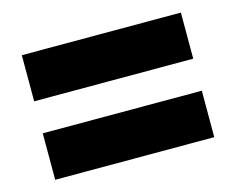

<svg xmlns="http://www.w3.org/2000/svg" viewBox="-61 -616 649 527"><g transform="rotate(-15 263.0 -352.0)"><path d="M37 -398V-529H489V-398ZM37 -175V-307H489V-175Z"/></g></svg>

Font: Noto Sans Lao UI Cond Blk
Style: Regular
Weight: 900
Width: 3
Designer: Monotype Design Team
Foundry: Monotype Imaging Inc.
Version: Version 2.000; ttfautohint (v1.8.4.7-5d5b)